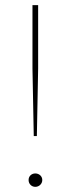

<svg xmlns="http://www.w3.org/2000/svg" viewBox="-20 -720 274 745"><path d="M111 -192H123L128 -454V-700H106V-454ZM117 5C132 5 144 -7 144 -21V-22C144 -36 132 -47 117 -47C102 -47 91 -36 91 -22V-21C91 -7 102 5 117 5Z"/></svg>

Font: Fixel Text Thin
Style: Regular
Weight: 100
Width: 4
Designer: AlfaBravo + MacPaw
Foundry: Kyrylo Tkachov, Marchela Mozhyna, Serhii Makarenko, Maria Weinstein, Zakhar Kryvoshyya
Version: Version 1.211